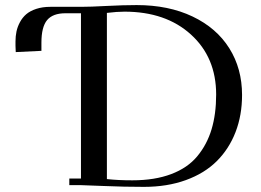

<svg xmlns="http://www.w3.org/2000/svg" viewBox="-20 -729 1028 756"><path d="M41 -548.8V-565.9Q41 -586.4 44.9 -605Q48.8 -623.5 58.6 -641.8Q68.4 -660.2 83.5 -673.1Q98.6 -686 123 -694.1Q147.5 -702.1 178.2 -702.1H298.8Q335.4 -702.1 400.6 -705.6Q465.8 -709 518.1 -709Q643.6 -709 738 -664.1Q832.5 -619.1 882.8 -539.1Q933.1 -459 933.1 -355Q933.1 -275.4 907.5 -209Q881.8 -142.6 833.5 -94.5Q785.2 -46.4 711.7 -19.8Q638.2 6.8 546.9 6.8Q468.8 6.8 389.6 3.4Q310.5 0 298.8 0H252.9V-25.9H298.8V-676.8H237.8Q188 -676.8 165.5 -649.9Q143.1 -623 143.1 -561V-528.8L42 -523.9ZM400.9 -23.9Q444.8 -19 501 -19Q589.4 -19 654.1 -43.5Q718.8 -67.9 756.8 -113.8Q794.9 -159.7 813 -219.7Q831.1 -279.8 831.1 -356.9Q831.1 -502.9 731.9 -593Q632.8 -683.1 470.2 -683.1Q440.9 -683.1 400.9 -678.2Z"/></svg>

Font: Dehuti Alt
Style: Bold
Weight: 700
Version: Version 1.2